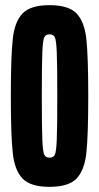

<svg xmlns="http://www.w3.org/2000/svg" viewBox="-20 -716 384 744"><path d="M22 -344Q22 -498 29.5 -565.5Q37 -633 68 -664.5Q99 -696 172 -696Q245 -696 276 -664.5Q307 -633 314.5 -565.5Q322 -498 322 -344Q322 -190 314.5 -122.5Q307 -55 276 -23.5Q245 8 172 8Q99 8 68 -23.5Q37 -55 29.5 -122.5Q22 -190 22 -344ZM202 -344Q202 -467 200 -513.5Q198 -560 192.5 -571.5Q187 -583 172 -583Q157 -583 151.5 -571.5Q146 -560 144 -513.5Q142 -467 142 -344Q142 -221 144 -174.5Q146 -128 151.5 -116.5Q157 -105 172 -105Q187 -105 192.5 -116.5Q198 -128 200 -174.5Q202 -221 202 -344Z"/></svg>

Font: Saira Ultra Condensed ExtraBold
Style: Regular
Weight: 800
Width: 1
Designer: Hector Gatti with collaboration of the Omnibus-Type team
Foundry: Omnibus-Type
Version: Version 1.001; ttfautohint (v1.8)